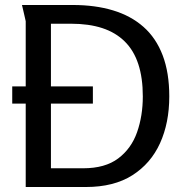

<svg xmlns="http://www.w3.org/2000/svg" viewBox="-20 -749 739 769"><path d="M658 -363Q658 -257 621 -175.5Q584 -94 510 -47Q436 0 324 0H83V-664Q83 -665 79.5 -679.5Q76 -694 72.5 -710Q69 -726 68 -729H272Q361 -729 432.5 -707.5Q504 -686 554.5 -641.5Q605 -597 631.5 -527.5Q658 -458 658 -363ZM552 -363Q552 -437 534 -492Q516 -547 479.5 -583Q443 -619 389.5 -636.5Q336 -654 264 -654H184V-75H313Q401 -75 453.5 -114.5Q506 -154 529 -219.5Q552 -285 552 -363ZM29 -403H352V-334H29Z"/></svg>

Font: Rosario Medium
Style: Regular
Weight: 500
Version: Version 1.201